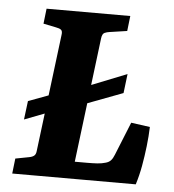

<svg xmlns="http://www.w3.org/2000/svg" viewBox="-46 -616 595 658"><g transform="rotate(5 252.0 -286.5)"><path d="M20 0 26 -52 73 -61Q84 -63 90 -68Q96 -73 97 -85L147 -488Q149 -501 143.5 -505.5Q138 -510 126 -512L82 -521L88 -573H376L370 -521L309 -512Q301 -511 293 -507.5Q285 -504 283 -488L230 -59H272Q292 -59 307.5 -60Q323 -61 336 -65Q347 -68 353.5 -75Q360 -82 365 -95L411 -209L476 -200Q475 -168 471 -133.5Q467 -99 461 -65.5Q455 -32 445 0ZM44 -188 52 -252 189 -303 203 -302 384 -374 376 -308 196 -240 182 -241Z"/></g></svg>

Font: Yrsa
Style: Bold Italic
Weight: 700
Italic angle: -7.10001°
Version: Version 2.004